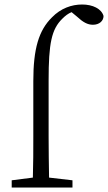

<svg xmlns="http://www.w3.org/2000/svg" viewBox="-20 -833 480 853"><path d="M32 0H302V-32L198 -44C197 -105 196 -166 196 -227V-476C196 -641 209 -703 257 -750C270 -763 283 -773 298 -779L321 -760C349 -734 369 -723 393 -723C421 -723 440 -740 440 -762C431 -794 392 -813 345 -813C298 -813 250 -796 211 -756C152 -698 128 -616 128 -473V-227C128 -166 128 -105 126 -44L32 -32Z"/></svg>

Font: Kiri Minchoo Light
Style: Regular
Weight: 300
Designer: Ryoko NISHIZUKA 西塚涼子 (kana & ideographs); Frank Grießhammer (Latin, Greek & Cyrillic);
akenotsuki.com/eyeben/fonts/ (U+
Foundry: Adobe
akenotsuki.com/eyeben/fonts/
Version: Version 4.002;hotconv 1.0.119;makeotfexe 2.5.65604